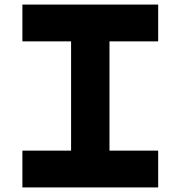

<svg xmlns="http://www.w3.org/2000/svg" viewBox="-20 -820 790 840"><path d="M78 0V-161H291V-639H78V-800H672V-639H459V-161H672V0Z"/></svg>

Font: Martian Mono SemiExpanded
Style: Bold
Weight: 700
Width: 6
Designer: Roman Shamin
Foundry: Evil Martians
Version: Version 1.000